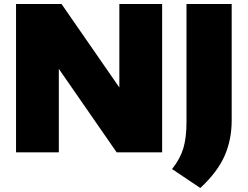

<svg xmlns="http://www.w3.org/2000/svg" viewBox="-20 -760 1236 958"><path d="M575.5 -740H789V0H562L273.5 -416.5V0H60V-740H287L575.5 -323.5ZM838.5 83.5Q879 32.5 894.8 -20.2Q910.5 -73 910.5 -151.5V-740H1136V-159.5Q1136 -62 1100.2 18.5Q1064.5 99 979.5 178Z"/></svg>

Font: Encode Sans Semi Expanded Black
Style: Regular
Weight: 900
Width: 6
Designer: Multiple Designers
Foundry: Impallari Type
Version: Version 2.000